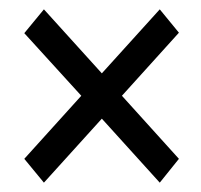

<svg xmlns="http://www.w3.org/2000/svg" viewBox="-20 -495 431 411"><path d="M241 -290 363 -155 322 -104 198 -241 74 -104 32 -155 154 -290 32 -424 74 -475 198 -338 322 -475 363 -425Z"/></svg>

Font: exo2condensed_r
Style: Regular
Weight: 400
Width: 3
Designer: Natanael Gama
Version: Version 1.001;PS 001.001;hotconv 1.0.70;makeotf.lib2.5.58329